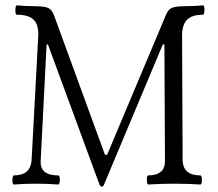

<svg xmlns="http://www.w3.org/2000/svg" viewBox="-20 -686 813 717"><path d="M360 11Q355 11 351 2L159 -520H154L132 -87Q128 -31 197 -31Q204 -31 203.5 -14Q203 3 197 3Q156 0 115 0Q74 0 32 3Q26 3 26.5 -14Q27 -31 32 -31Q94 -31 98 -88L123 -555Q124 -595 105 -613Q86 -631 43 -631Q37 -631 37.5 -648.5Q38 -666 43 -666Q73 -663 104 -663Q145 -663 159.5 -656.5Q174 -650 182 -628L372 -108H380L600 -631Q608 -651 622.5 -657Q637 -663 676 -663Q708 -663 738 -666Q744 -666 743.5 -648.5Q743 -631 738 -631Q694 -631 676 -609.5Q658 -588 660 -543L662 -87Q664 -31 728 -31Q734 -31 734 -14Q734 3 728 3Q682 0 631 0Q582 0 534 3Q529 3 528.5 -14Q528 -31 534 -31Q565 -31 581 -45Q597 -59 596 -87L594 -520H588L369 2Q366 11 360 11Z"/></svg>

Font: Junicode Cond Light
Style: Regular
Weight: 300
Width: 3
Designer: Peter S. Baker
Version: Version 2.201